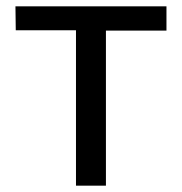

<svg xmlns="http://www.w3.org/2000/svg" viewBox="-20 -563 578 609"><path d="M30 -467H221V26H316V-466H508V-543H29Z"/></svg>

Font: GenEiGothic-pro-Regular
Style: Regular
Weight: 400
Designer: Ryoko NISHIZUKA (kana & ideographs); Paul D. Hunt (Latin, Greek & Cyrillic); Wenlong ZHANG (bopomofo); Sandoll Communica
Foundry: Adobe Systems Incorporated; o_tamon
Version: Version 1.000.140830